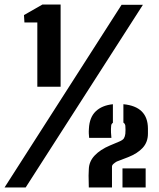

<svg xmlns="http://www.w3.org/2000/svg" viewBox="-91 -821 698 841"><path d="M72.5 -441V-722.5H16L14 -755L94.5 -801H174.5V-441ZM-71 0 441.5 -800H535L21.5 0ZM298 0Q297 -38 297 -51.8Q297 -65.5 298 -79.5Q299 -114 323.8 -140Q348.5 -166 390 -183.5L431.5 -201Q447 -207.5 451.8 -215.2Q456.5 -223 458 -235Q459.5 -252 458 -270.5Q456.5 -279.5 449.5 -284V-364.5Q556.5 -354.5 557 -258Q557 -252.5 557 -248Q557 -243.5 557 -236Q557 -198.5 534 -173.5Q511 -148.5 470 -132.5L420.5 -113.5Q412.5 -109 406 -103.2Q399.5 -97.5 399.5 -91V0ZM299.5 -217Q298.5 -227.5 298 -236.2Q297.5 -245 298.5 -258Q301 -307 328.2 -333.2Q355.5 -359.5 403.5 -364.5V-283Q396.5 -278.5 396 -270.5Q394.5 -257 395.2 -240.5Q396 -224 397 -217ZM445.5 0V-83.5H547V0Z"/></svg>

Font: Big Shoulders Stencil Text ExtraBold
Style: Regular
Weight: 800
Designer: Patric King
Foundry: XO Type Co
Version: Version 1.000